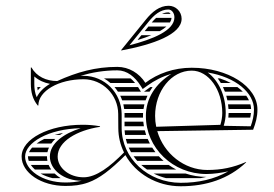

<svg xmlns="http://www.w3.org/2000/svg" viewBox="-20 -640 950 666"><path d="M494.8 -548 481.8 -532H534.3C543.3 -537.1 551.1 -542.5 557.3 -548ZM470.5 -518C466.1 -512.7 461.8 -507.3 457.5 -502H460.2C476.6 -507 491.7 -512.4 505.2 -518ZM542.1 -592H571.6C569.2 -595.4 566.2 -597 564 -597C556.3 -597 549.1 -595.2 542.1 -592ZM521.5 -578C516.4 -573.3 511.3 -568 506.2 -562H569.5C572.7 -567.2 574.6 -572.5 574.9 -578ZM401 -465C510.9 -485.5 610 -520.5 610 -575C610 -599.8 589.8 -620 565 -620C533.1 -620 507.8 -599 485.7 -571.7L400 -466ZM429.1 -482.9 495 -564.1C514.5 -588.1 536.2 -607 564 -607C575.6 -607 585 -594.9 585 -580C585 -533.6 510.2 -504 429.1 -482.9ZM742.8 -368H735.2C739.1 -362.9 742.7 -357.6 746 -352H780.8C769.4 -358 756.7 -363.4 742.8 -368ZM803.4 -338H753.4C755.9 -332.8 758.2 -327.5 760.2 -322H822.2C816.7 -327.6 810.4 -332.9 803.4 -338ZM834.1 -308H764.8C766.3 -302.8 767.6 -297.4 768.7 -292H843.6C841.1 -297.4 837.9 -302.8 834.1 -308ZM848.7 -278H771C771.7 -272.7 772.2 -267.4 772.6 -262H851C850.8 -267.3 850 -272.7 848.7 -278ZM850.5 -248H773C773 -242.8 772.6 -237.3 772 -232H848C849.1 -237.3 850 -242.6 850.5 -248ZM556.3 -22H675.4C682.3 -23.3 689.2 -24.8 695.9 -26.4C670.7 -26.4 646.6 -30.5 624 -38H513.2C526.7 -31.2 541.1 -25.8 556.3 -22ZM456 -82H547.4C541.6 -87.1 536.2 -92.4 531 -98H443.4C447.3 -92.5 451.5 -87.1 456 -82ZM469.8 -68C476.1 -62.3 482.7 -56.9 489.8 -52H591.1C582 -56.8 573.3 -62.1 565 -68ZM412.2 -188C412.4 -182.6 413 -177.3 413.7 -172H486.9C485.1 -177.2 483.5 -182.6 482.2 -188ZM416.4 -158C417.6 -152.6 419.2 -147.2 420.9 -142H499.9C497.1 -147.2 494.6 -152.5 492.3 -158ZM426.4 -128C428.8 -122.5 431.5 -117.2 434.5 -112H519.2C515.3 -117.2 511.5 -122.5 508 -128ZM412 -202H479.2C478.2 -207.3 477.5 -212.6 477 -218H412ZM412 -232H476.1C476 -234 476 -236 476 -238C476 -241.4 476.1 -244.7 476.3 -248H411.9C412 -247 412 -246 412 -245.1ZM340.8 -368C348.8 -363.4 356.3 -358 363.1 -352H448.7C443.8 -358 438.6 -363.4 433.1 -368ZM377.1 -338C381.4 -333 385.4 -327.6 389.1 -322H469L459.6 -336.8C459.3 -337.2 459.1 -337.6 458.8 -338ZM397 -308C399.6 -302.8 401.8 -297.5 403.7 -292H485C486.9 -297.5 489.1 -302.8 491.5 -308ZM407.9 -278C409.1 -272.8 410.1 -267.4 410.8 -262H477.7C478.5 -267.4 479.6 -272.8 480.9 -278ZM479.4 -322H498.8C502 -327.5 505.5 -332.8 509.3 -338H501.5C500.1 -337 498.7 -336 497.3 -335ZM121.5 -338H109.4C109.7 -333.6 110.2 -329.6 110.7 -326.5C114.3 -330.8 117.9 -334.6 121.5 -338ZM162.5 -22H190.6C182.8 -26.6 175.7 -32 169.5 -38H120.8C132.7 -31.2 146.7 -25.7 162.5 -22ZM79.7 -82H144.5C143.5 -86.9 143 -91.9 143 -97C143 -97.3 143 -97.7 143 -98H77C77 -97.7 77 -97.3 77 -97C77 -92.1 77.9 -87 79.7 -82ZM86.8 -68C90.6 -62.5 95.3 -57.1 101 -52H157.5C154 -57 151 -62.4 148.7 -68ZM169.8 -172H188.3C191.7 -174.5 195.2 -176.8 198.8 -179C188.5 -177 178.9 -174.7 169.8 -172ZM133.3 -158C123.1 -153 114.2 -147.6 106.7 -142H157.8C161.8 -147.7 166.4 -153 171.5 -158ZM91.2 -128C86.5 -122.7 82.9 -117.3 80.5 -112H144.5C145.7 -117.5 147.5 -122.9 149.8 -128ZM263 -13C243.7 -8.5 226.9 -7 207 -7C125.7 -7 67 -51.3 67 -97C67 -144.4 146.9 -193.2 259.9 -195.2C201.4 -176.9 153 -142.9 153 -97C153 -50.6 202.3 -13 263 -13ZM153.4 -349.1C132.4 -336.9 116.2 -321.2 107.4 -302.6C101.3 -316.7 99 -331.5 99 -349V-374.8C114.2 -361.3 133 -352.9 153.4 -349.1ZM771.8 -45.6C722.8 -17.9 668.1 -5.9 606.8 -5.9C493.7 -5.9 402 -91.1 402 -196V-245C401 -318 343 -377 270 -377H259C300 -389 341.4 -396 387 -396C420.9 -396 448.1 -373.5 468 -342.2L475 -331.2L491.4 -343.1C515.4 -360.5 543.3 -375 574.3 -383.6C520.1 -350 486 -299.1 486 -238C486 -126.7 580 -36.4 695.9 -36.4C721.8 -36.4 748.7 -40.8 771.8 -45.6ZM645 -395C703.5 -395 751 -329.1 751 -248C751 -234.5 748.4 -220.1 744.5 -207L521.8 -200.3C519.3 -212.5 518 -225.1 518 -238C518 -324.7 574.9 -395 645 -395ZM700.4 -388.5C798.2 -372.4 861 -318.1 861 -260C861 -239.4 856.3 -220.3 849.6 -201.9L756 -203.6C760.2 -217.5 763 -232.9 763 -248C763 -307.6 738.4 -361 700.4 -388.5ZM525.5 -185.1 858 -190C867.1 -213.7 873 -234.8 873 -260C873 -340 770.9 -405 645 -405C583.3 -405 527 -385.2 484.2 -352.6C462.9 -386.1 427.3 -408 387 -408C311.4 -408 247.8 -390.2 178.3 -358.9C140.3 -358.9 107.1 -374.5 89 -406H87V-349C87 -320.4 93.3 -295.5 111 -274H113C113 -324.3 183.2 -365.1 269.7 -365.1C336.1 -365.1 389.5 -311.3 390 -245L390.4 -195.6C390.4 -165.5 397.5 -136.9 410.2 -111.2C361.5 -61.6 313.8 -25 270 -25C220.3 -25 180 -57.3 180 -97C180 -149 246.7 -188 327 -200V-202C305.8 -205.7 287.6 -207.2 266.1 -207.2C149.6 -207.2 55 -157.9 55 -97C55 -40.7 123.1 5 207 5C235.3 5 259.6 2.5 286 -7C324.5 -20.8 362.1 -49.3 415 -102C451.2 -37.8 523.5 6.1 606.8 6.1C694.8 6.1 773 -19 834 -77L833 -78C789 -59 748.3 -50.4 698.9 -50.4C619 -50.4 548.1 -107.3 525.5 -185.1Z"/></svg>

Font: SortefaxS02
Style: Medium
Weight: 500
Designer: gluk
Foundry: gluk
Version: Version 0.261